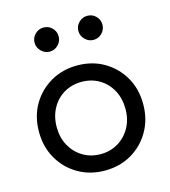

<svg xmlns="http://www.w3.org/2000/svg" viewBox="-103 -754 752 847"><g transform="rotate(-15 273.0 -330.0)"><path d="M318 -615Q318 -638 334.5 -654Q351 -670 373 -670Q396 -670 412 -654Q428 -638 428 -615Q428 -593 412 -576.5Q396 -560 373 -560Q351 -560 334.5 -576.5Q318 -593 318 -615ZM118 -615Q118 -638 134.5 -654Q151 -670 173 -670Q196 -670 212 -654Q228 -638 228 -615Q228 -593 212 -576.5Q196 -560 173 -560Q151 -560 134.5 -576.5Q118 -593 118 -615ZM35 -230Q35 -300 66.5 -354Q98 -408 152 -439Q206 -470 273 -470Q341 -470 394.5 -439Q448 -408 479.5 -354Q511 -300 511 -230Q511 -161 479.5 -106.5Q448 -52 394.5 -21Q341 10 273 10Q206 10 152 -21Q98 -52 66.5 -106.5Q35 -161 35 -230ZM116 -230Q116 -182 136.5 -145Q157 -108 192.5 -86.5Q228 -65 273 -65Q318 -65 353.5 -86.5Q389 -108 409.5 -145Q430 -182 430 -230Q430 -278 409.5 -315.5Q389 -353 353.5 -374Q318 -395 273 -395Q228 -395 192.5 -374Q157 -353 136.5 -315.5Q116 -278 116 -230Z"/></g></svg>

Font: Von Book
Style: Regular
Weight: 400
Version: Version 4.000; ttfautohint (v1.8.4.7-5d5b)